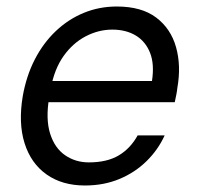

<svg xmlns="http://www.w3.org/2000/svg" viewBox="-20 -558 606 590"><path d="M241 12Q171 12 123 -22Q75 -56 55.5 -118Q36 -180 50 -263Q61 -325 87 -375.5Q113 -426 151.5 -462.5Q190 -499 237.5 -518.5Q285 -538 339 -538Q415 -538 460 -504Q505 -470 521 -413Q537 -356 525 -288Q524 -278 522 -268Q520 -258 517 -244H110L121 -309H447Q455 -361 441 -396Q427 -431 397 -449Q367 -467 325 -467Q283 -467 243.5 -446.5Q204 -426 175.5 -386Q147 -346 136 -286L131 -258Q120 -192 134 -147.5Q148 -103 180 -81Q212 -59 253 -59Q309 -59 345 -80.5Q381 -102 403 -142H486Q466 -98 430.5 -63Q395 -28 347 -8Q299 12 241 12Z"/></svg>

Font: DM Sans 9pt
Style: Italic
Weight: 400
Italic angle: -10°
Designer: Colophon Foundry, Jonny Pinhorn
Foundry: Colophon Foundry
Version: Version 4.004